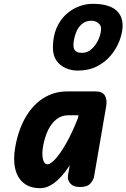

<svg xmlns="http://www.w3.org/2000/svg" viewBox="-20 -979 662 1005"><path d="M190 6Q138 6 104.8 -20.2Q71.5 -46.5 59.8 -95.2Q48 -144 60 -210.5Q76 -299.5 113.5 -364.5Q151 -429.5 206.8 -465Q262.5 -500.5 332 -500.5H481.5Q516 -500.5 529 -478.8Q542 -457 535.5 -421L472 -52.5Q469 -37 453 -18.5Q437 0 398 0Q364 0 347.8 -19Q331.5 -38 336 -62.5L345 -114Q319.5 -74.5 293.5 -47.8Q267.5 -21 241.8 -7.5Q216 6 190 6ZM205 -210.5Q198.5 -169.5 205.2 -144.2Q212 -119 229 -119Q244 -119 269.5 -146.5Q295 -174 326 -228Q357 -282 388 -361L391 -375.5H336Q302.5 -375.5 276 -355Q249.5 -334.5 231.5 -297.5Q213.5 -260.5 205 -210.5ZM387 -609.5Q353.5 -609.5 323.8 -622.5Q294 -635.5 275.5 -662Q257 -688.5 257 -729Q257 -788.5 275.8 -831.8Q294.5 -875 325.2 -903.2Q356 -931.5 392.5 -945.2Q429 -959 464.5 -959Q547.5 -959 586.2 -926.8Q625 -894.5 621.5 -836Q619.5 -801.5 604 -762.2Q588.5 -723 559.5 -688.2Q530.5 -653.5 487.2 -631.5Q444 -609.5 387 -609.5ZM410 -702.5Q437.5 -702.5 459.5 -722.2Q481.5 -742 494.8 -771Q508 -800 509 -826.5Q510 -846.5 494.2 -858.5Q478.5 -870.5 458 -870.5Q429 -870.5 409 -853.5Q389 -836.5 378.2 -809Q367.5 -781.5 364.5 -750.5Q364 -741 365.8 -729.8Q367.5 -718.5 377.2 -710.5Q387 -702.5 410 -702.5Z"/></svg>

Font: Edu VIC WA NT Hand
Style: Regular
Weight: 400
Designer: Tina and Corey Anderson, Eben Sorkin, Mirko Velimirovic
Foundry: Google for Education
Version: Version 1.000